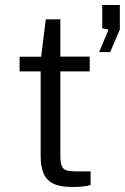

<svg xmlns="http://www.w3.org/2000/svg" viewBox="-20 -743 498 765"><path d="M337.5 -458.5H220.5V-125Q220.5 -95 226.2 -81.2Q232 -67.5 246.8 -63.8Q261.5 -60 288 -60H341V-6Q331.5 -2.5 312.8 -0.2Q294 2 268 2Q218.5 2 191.2 -12Q164 -26 153 -53.5Q142 -81 142 -122.5V-458.5H58V-517H144L162.5 -666H220.5V-517.5H337.5ZM375 -535.5 412.5 -625 387.5 -630V-723H457.5V-625.5L419 -535.5Z"/></svg>

Font: Public Sans Light
Style: Regular
Weight: 300
Designer: The Public Sans Project Authors: Dan O. Williams and USWDS (Libre Franklin designed by Pablo Impallari and Rodrigo Fuenz
Version: Version 1.007